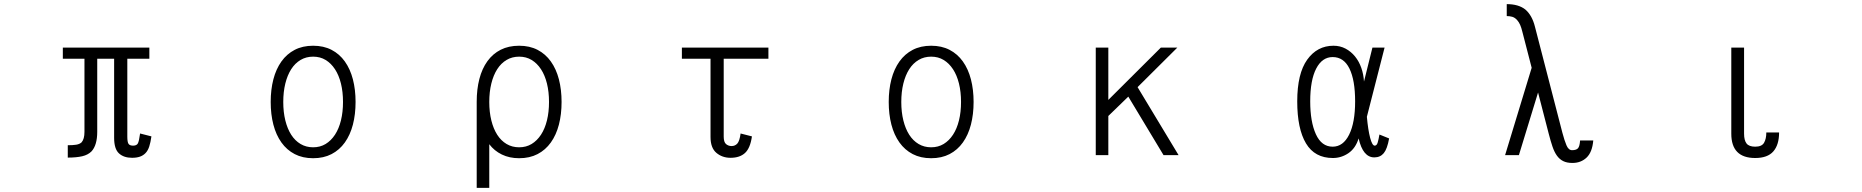

<svg xmlns="http://www.w3.org/2000/svg" viewBox="-20 -713 9040 932"><path d="M715 -51Q711 -22 704.5 -2Q698 18 686.5 30Q675 42 659 47.5Q643 53 621 53Q581 53 557.5 31.5Q534 10 534 -44V-428H452V-73Q452 -41 445 -17Q438 7 424 22Q407 39 379 45.5Q351 52 309 52V-8Q333 -8 349.5 -10.5Q366 -13 376 -22Q390 -38 390 -73V-428H285V-482H705V-428H598V-50Q598 -23 604 -14.5Q610 -6 626 -6Q643 -6 649 -16.5Q655 -27 660 -65Z M1645 -218Q1645 -267 1635 -307.5Q1625 -348 1606 -377Q1587 -406 1560.5 -422Q1534 -438 1500 -438Q1466 -438 1439 -422Q1412 -406 1393.5 -377Q1375 -348 1365 -307.5Q1355 -267 1355 -218Q1355 -169 1365 -128.5Q1375 -88 1393.5 -59Q1412 -30 1439 -14Q1466 2 1500 2Q1534 2 1560.5 -14Q1587 -30 1606 -59Q1625 -88 1635 -128.5Q1645 -169 1645 -218ZM1706 -218Q1706 -158 1693 -108Q1680 -58 1654 -21.5Q1628 15 1589.5 35Q1551 55 1500 55Q1449 55 1410.5 35Q1372 15 1346 -21.5Q1320 -58 1307 -108Q1294 -158 1294 -218Q1294 -278 1307 -328Q1320 -378 1346 -414.5Q1372 -451 1410.5 -471Q1449 -491 1500 -491Q1551 -491 1589.5 -471Q1628 -451 1654 -414.5Q1680 -378 1693 -328Q1706 -278 1706 -218Z M2645 -218Q2645 -267 2635 -307.5Q2625 -348 2606 -377Q2587 -406 2560.5 -422Q2534 -438 2500 -438Q2466 -438 2439 -422Q2412 -406 2393.5 -377Q2375 -348 2365 -307.5Q2355 -267 2355 -218Q2355 -169 2365 -128.5Q2375 -88 2393.5 -59Q2412 -30 2439 -14Q2466 2 2500 2Q2534 2 2560.5 -14Q2587 -30 2606 -59Q2625 -88 2635 -128.5Q2645 -169 2645 -218ZM2706 -218Q2706 -158 2693 -108Q2680 -58 2654 -21.5Q2628 15 2589.5 35Q2551 55 2500 55Q2453 55 2416 37Q2379 19 2355 -13V199H2294V-219Q2294 -280 2307 -330Q2320 -380 2346 -416Q2372 -452 2410.5 -471.5Q2449 -491 2500 -491Q2551 -491 2589.5 -471Q2628 -451 2654 -414.5Q2680 -378 2693 -328Q2706 -278 2706 -218Z M3710 -428H3493V-50Q3493 -23 3504.5 -13.5Q3516 -4 3531 -4Q3548 -4 3559 -16Q3570 -28 3575 -65L3630 -51Q3622 6 3596.5 29.5Q3571 53 3526 53Q3486 53 3457.5 29Q3429 5 3429 -48V-428H3290V-482H3710Z M4645 -218Q4645 -267 4635 -307.5Q4625 -348 4606 -377Q4587 -406 4560.5 -422Q4534 -438 4500 -438Q4466 -438 4439 -422Q4412 -406 4393.5 -377Q4375 -348 4365 -307.5Q4355 -267 4355 -218Q4355 -169 4365 -128.5Q4375 -88 4393.5 -59Q4412 -30 4439 -14Q4466 2 4500 2Q4534 2 4560.5 -14Q4587 -30 4606 -59Q4625 -88 4635 -128.5Q4645 -169 4645 -218ZM4706 -218Q4706 -158 4693 -108Q4680 -58 4654 -21.5Q4628 15 4589.5 35Q4551 55 4500 55Q4449 55 4410.5 35Q4372 15 4346 -21.5Q4320 -58 4307 -108Q4294 -158 4294 -218Q4294 -278 4307 -328Q4320 -378 4346 -414.5Q4372 -451 4410.5 -471Q4449 -491 4500 -491Q4551 -491 4589.5 -471Q4628 -451 4654 -414.5Q4680 -378 4693 -328Q4706 -278 4706 -218Z M5701 40H5628L5457 -244L5360 -150V40H5299V-482H5360V-228L5615 -482H5695L5502 -290Z M6558 -221Q6558 -324 6530.5 -380Q6503 -436 6449 -436Q6398 -436 6369 -380Q6340 -324 6340 -221Q6340 -122 6367.5 -61.5Q6395 -1 6449 -1Q6500 -1 6529 -59.5Q6558 -118 6558 -221ZM6723 -41Q6714 10 6697 30.5Q6680 51 6651 51Q6596 51 6575 -41Q6560 7 6525.5 30.5Q6491 54 6450 54Q6362 54 6319.5 -17Q6277 -88 6277 -221Q6277 -356 6325.5 -423.5Q6374 -491 6453 -491Q6485 -491 6511.5 -477Q6538 -463 6557.5 -439Q6577 -415 6588 -383.5Q6599 -352 6601 -317L6642 -482H6701L6615 -146Q6621 -81 6631 -43.5Q6641 -6 6653 -6Q6663 -6 6667.5 -21Q6672 -36 6676 -60Z M7714 -31Q7709 26 7681.5 52Q7654 78 7613 78Q7586 78 7568 69Q7550 60 7537.5 42.5Q7525 25 7516 -1.5Q7507 -28 7498 -63L7446 -264L7353 40H7286L7415 -384L7370 -558Q7365 -579 7359 -592.5Q7353 -606 7344 -616Q7333 -628 7320.5 -631.5Q7308 -635 7294 -635V-693Q7351 -693 7384 -667Q7417 -639 7431 -583L7564 -69Q7574 -31 7584 -7.5Q7594 16 7611 16Q7631 16 7639.5 7Q7648 -2 7650 -31Z M8616 -70Q8616 -10 8588 22Q8560 54 8500 54Q8384 54 8384 -64V-482H8446V-64Q8446 -32 8458 -16.5Q8470 -1 8500 -1Q8532 -1 8543 -20Q8554 -39 8554 -70Z"/></svg>

Font: NanumGothicCoding
Style: Regular
Weight: 400
Monospace: yes
Designer: Kwon Bruce; Nicolas Noh; Sung-woo Choi; Go-un Cha; Soo-hyun Park;
Foundry: NHN Corporation
Version: Version 2.000;PS 1;hotconv 1.0.49;makeotf.lib2.0.14853